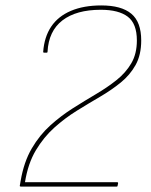

<svg xmlns="http://www.w3.org/2000/svg" viewBox="-20 -687 557 707"><path d="M57 0Q52 0 53 -4L56 -21Q68 -91 97 -140.5Q126 -190 165.5 -225.5Q205 -261 248.5 -288.5Q292 -316 333.5 -340.5Q375 -365 409 -392Q443 -419 463.5 -454Q484 -489 484 -538Q484 -600 450.5 -625.5Q417 -651 351 -651Q261 -651 210 -612Q159 -573 155 -496Q155 -493 152 -493H142Q139 -493 139 -496Q143 -551 168.5 -589Q194 -627 241 -647Q288 -667 353 -667Q427 -667 463.5 -636.5Q500 -606 500 -538Q500 -485 479.5 -448Q459 -411 424.5 -383Q390 -355 348 -330.5Q306 -306 262.5 -279Q219 -252 180 -217Q141 -182 112 -133.5Q83 -85 72 -16H412Q415 -16 415 -13L413 -3Q413 0 410 0Z"/></svg>

Font: Sofia Sans Hairline
Style: Italic
Weight: 1
Italic angle: -9°
Designer: Botio Nikoltchev, Ani Petrova
Foundry: lettersoup
Version: Version 4.102